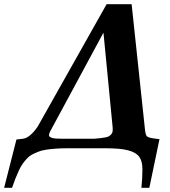

<svg xmlns="http://www.w3.org/2000/svg" viewBox="-53 -712 814 922"><path d="M443.8 -555.2 189 -83Q182.6 -71.3 182.4 -64.2Q182.1 -57.1 189.2 -53Q196.3 -48.8 208.5 -47.4Q220.7 -45.9 242.2 -45.9H400.9Q421.4 -47.9 430.7 -48.8Q439.9 -49.8 452.9 -52.2Q465.8 -54.7 470.9 -58.1Q476.1 -61.5 481.4 -67.4Q486.8 -73.2 487.8 -81.8Q488.8 -90.3 487.8 -102.1ZM-33.2 189.9 25.9 -42 58.1 -45.9Q90.8 -50.3 127.9 -104L459 -691.9H579.1L642.1 -100.1Q642.6 -96.7 643.1 -90.8Q646 -64.5 651.9 -58.1Q659.7 -49.8 695.3 -45.9L712.9 -43.9L664.1 189.9H626Q630.9 146 630.9 101.1Q630.9 62 615.7 41Q600.6 20 562.7 10Q524.9 0 455.1 0H269Q237.8 0 212.9 2Q188 3.9 167 7.1Q146 10.3 129.4 17.1Q112.8 23.9 99.6 31Q86.4 38.1 75 50.8Q63.5 63.5 54.9 75.7Q46.4 87.9 37.4 107.4Q28.3 127 21.2 145Q14.2 163.1 4.9 189.9Z"/></svg>

Font: Linguistics Pro
Style: Bold Italic
Weight: 700
Italic angle: -12°
Designer: Stefan Peev, Context Ltd
Foundry: Stefan Peev, Context Ltd
Version: Version 001.000